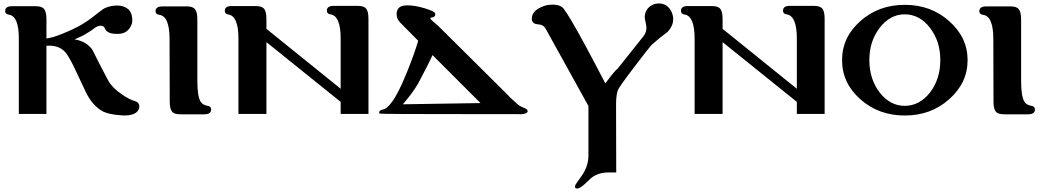

<svg xmlns="http://www.w3.org/2000/svg" viewBox="-20 -658 6070 1112"><path d="M773 -10C782 -19 787 -29 787 -41C787 -56 779 -67 763 -72C741 -78 715 -91 685 -112C648 -137 622 -164 607 -191C566 -269 535 -328 516 -368C494 -401 459 -422 412 -430C441 -443 459 -451 466 -455C499 -474 521 -489 531 -498C542 -505 553 -509 564 -509C576 -509 584 -503 588 -492C597 -470 624 -460 668 -462C695 -463 716 -474 730 -494C740 -507 745 -521 746 -535C747 -567 739 -591 721 -606C705 -619 684 -626 657 -626C631 -626 606 -620 583 -609C577 -606 555 -589 518 -560C481 -531 443 -508 402 -489C357 -468 319 -453 290 -444C275 -440 261 -437 249 -435V-546C249 -607 231 -622 186 -622H50C23 -622 10 -613 10 -594C10 -582 17 -575 31 -573C70 -568 89 -522 89 -435V2H249V-393C304 -397 343 -380 368 -343C382 -322 399 -291 418 -250L476 -127C503 -70 538 -32 579 -11C603 0 638 7 683 10C726 13 756 6 773 -10Z M1183 -45C1164 -48 1150 -56 1142 -69C1129 -90 1123 -131 1123 -190V-545C1123 -606 1105 -621 1060 -621H923C895 -621 881 -612 881 -594C881 -581 888 -574 903 -572C942 -567 962 -520 962 -432L963 -72C963 -11 979 4 1026 4H1163C1190 4 1203 -5 1203 -24C1203 -36 1196 -43 1183 -45Z M2114 -548C2114 -609 2097 -624 2050 -624H1913C1886 -624 1873 -615 1873 -596C1873 -584 1880 -577 1893 -575C1933 -570 1953 -523 1953 -435V-144L1523 -491V-547C1523 -608 1506 -623 1459 -623H1322C1295 -623 1282 -614 1282 -595C1282 -583 1289 -576 1302 -574C1341 -569 1361 -522 1361 -435V2H1523V-414L1953 -68V2H2114Z M3036 -14C3036 -21 3031 -26 3022 -30C3003 -38 2991 -44 2985 -48C2954 -75 2932 -95 2919 -110L2523 -503C2522 -505 2511 -514 2491 -531C2478 -542 2472 -549 2472 -553C2472 -554 2474 -555 2477 -556C2493 -558 2501 -564 2501 -573C2501 -576 2500 -580 2499 -583C2495 -590 2475 -599 2440 -610C2403 -621 2369 -627 2340 -627C2319 -627 2303 -623 2294 -616C2283 -607 2277 -594 2277 -577C2277 -558 2284 -541 2298 -527L2402 -422C2388 -373 2366 -312 2337 -240C2304 -158 2275 -101 2251 -69C2232 -42 2214 -27 2199 -24C2184 -21 2176 -16 2176 -7C2176 -4 2177 -1 2180 0C2183 2 2374 3 2754 3H2930C2977 3 2999 3 2995 4C3022 2 3036 -4 3036 -14ZM2313 -54C2348 -94 2378 -134 2401 -173C2442 -250 2470 -305 2485 -339L2763 -61Z M3868 -592C3852 -623 3828 -638 3795 -638C3750 -638 3714 -604 3714 -559C3714 -546 3724 -513 3724 -498C3724 -479 3718 -462 3705 -446L3556 -259C3549 -256 3525 -228 3486 -175C3397 -346 3331 -469 3287 -542C3269 -573 3256 -592 3249 -601C3238 -621 3215 -631 3181 -631C3160 -631 3142 -628 3127 -622C3082 -605 3060 -581 3060 -550C3060 -545 3061 -541 3062 -537C3067 -524 3078 -518 3097 -517C3116 -516 3130 -509 3139 -494L3388 -44V244C3388 274 3381 303 3367 330C3360 345 3347 364 3330 387C3317 404 3310 416 3310 422C3310 430 3314 434 3323 434C3333 434 3348 425 3369 406L3405 372C3433 351 3465 341 3500 341H3549L3548 -51C3548 -86 3551 -114 3558 -135C3563 -148 3594 -192 3652 -268C3707 -341 3742 -385 3757 -401C3795 -434 3824 -457 3845 -472C3868 -495 3879 -521 3879 -548C3879 -563 3875 -577 3868 -592Z M4756 -548C4756 -609 4739 -624 4692 -624H4555C4528 -624 4515 -615 4515 -596C4515 -584 4522 -577 4535 -575C4575 -570 4595 -523 4595 -435V-144L4165 -491V-547C4165 -608 4148 -623 4101 -623H3964C3937 -623 3924 -614 3924 -595C3924 -583 3931 -576 3944 -574C3983 -569 4003 -522 4003 -435V2H4165V-414L4595 -68V2H4756Z M5584 -310C5584 -398 5548 -473 5477 -536C5406 -599 5321 -630 5220 -630C5120 -630 5034 -599 4963 -536C4892 -473 4857 -398 4857 -310C4857 -221 4892 -146 4963 -83C5034 -20 5120 11 5220 11C5321 11 5406 -20 5477 -83C5548 -146 5584 -221 5584 -310ZM5426 -310C5426 -237 5406 -174 5366 -122C5326 -71 5277 -45 5220 -45C5163 -45 5115 -71 5075 -122C5035 -174 5015 -237 5015 -310C5015 -383 5035 -445 5075 -497C5115 -549 5163 -575 5220 -575C5277 -575 5326 -549 5366 -497C5406 -445 5426 -383 5426 -310Z M5954 -45C5935 -48 5921 -56 5913 -69C5900 -90 5894 -131 5894 -190V-545C5894 -606 5876 -621 5831 -621H5694C5666 -621 5652 -612 5652 -594C5652 -581 5659 -574 5674 -572C5713 -567 5733 -520 5733 -432L5734 -72C5734 -11 5750 4 5797 4H5934C5961 4 5974 -5 5974 -24C5974 -36 5967 -43 5954 -45Z"/></svg>

Font: GFS Jackson
Style: Regular
Weight: 400
Designer: George Matthiopoulos
Foundry: George Matthiopoulos
Version: Version 1.0